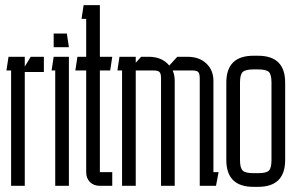

<svg xmlns="http://www.w3.org/2000/svg" viewBox="-20 -720 1145 744"><path d="M76 -500V-462L99 -500H150V-441H76V0H23V-447H5L13 -500Z M188 -590H239L247 -537H188ZM194 0V-447H180L188 -500H247V0Z M415 -53V0H367Q343 0 328.5 -14.5Q314 -29 314 -53V-447H272L280 -500H314V-647H296L304 -700H367V-500H415L407 -447H367V-53Z M657 0H604V-417Q604 -435 598 -441Q592 -447 574 -447H506V0H453V-447H435L443 -500H506V-477L527 -500H556Q608 -500 636 -466L667 -500H706Q752 -500 779.5 -474Q807 -448 807 -407V-53H827L817 0H754V-417Q754 -435 748 -441Q742 -447 724 -447H649Q657 -429 657 -407Z M1032 -400Q1032 -431 1022 -441Q1012 -451 980 -451H962Q931 -451 920.5 -441Q910 -431 910 -400V-100Q910 -69 920.5 -59Q931 -49 962 -49H980Q1012 -49 1022 -59Q1032 -69 1032 -100ZM857 -100V-400Q857 -504 962 -504H980Q1085 -504 1085 -400V-100Q1085 4 980 4H962Q857 4 857 -100Z"/></svg>

Font: Karantina Light
Style: Regular
Weight: 300
Designer: Rony Koch
Foundry: Rony Koch
Version: Version 1.000; ttfautohint (v1.8.3)